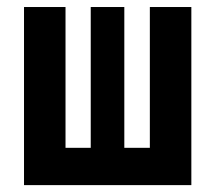

<svg xmlns="http://www.w3.org/2000/svg" viewBox="-20 -538 626 558"><path d="M49.8 0V-517.6H170.4V-108.4H243.7V-517.6H341.3V-108.4H415.5V-517.6H536.1V0Z"/></svg>

Font: Cascadia Code SemiBold
Style: Regular
Weight: 600
Monospace: yes
Designer: Aaron Bell
Foundry: Saja Typeworks
Version: Version 2404.023; ttfautohint (v1.8.4)